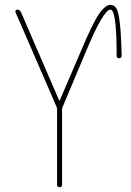

<svg xmlns="http://www.w3.org/2000/svg" viewBox="-20 -770 540 790"><path d="M212.9 -330.1 43.9 -719.7Q42 -723.6 44.4 -727.1Q46.9 -730.5 50.8 -730.5Q60.5 -730.5 66.4 -719.7L223.6 -356.4Q223.6 -355.5 224.6 -355.5Q225.6 -355.5 225.6 -356.4L315.4 -565.4Q360.4 -672.9 386.7 -711.4Q413.1 -750 434.6 -750Q450.2 -750 459 -735.4Q467.8 -720.7 473.1 -674.8Q478.5 -628.9 480.5 -541Q480.5 -530.3 470.2 -530.3Q460 -530.3 460 -540Q460 -730.5 434.6 -730.5Q405.3 -730.5 333 -556.6L237.3 -329.1Q235.4 -323.2 235.4 -320.3V-9.8Q235.4 0 225.1 0Q214.8 0 214.8 -9.8V-320.3Q214.8 -324.2 212.9 -330.1Z"/></svg>

Font: Rounded Mgen+ 1m thin
Style: Regular
Weight: 100
Designer: [Source Han Sans]
Ryoko NISHIZUKA  (kana & ideographs); Paul D. Hunt (Latin, Greek & Cyrillic); Wenlong ZHANG  (bopomofo
Version: Version 1.059.20150602